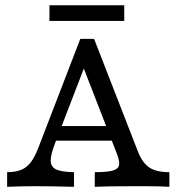

<svg xmlns="http://www.w3.org/2000/svg" viewBox="-20 -721 689 741"><path d="M127.3 -148.9 289.9 -571H343.1L512.1 -136.9Q529.2 -92.7 556.3 -74.6Q583.4 -56.5 633.7 -56.5V0L600.4 -1.6Q573.7 -2.4 495.2 -2.4Q387.4 -2.4 345.8 0V-56.5Q392.5 -56.6 414.1 -62.4Q435.6 -68.3 439.2 -82.7Q442.8 -97.2 431.9 -125.6L296.6 -474.3L314.6 -485.1L193.8 -171.7Q175.2 -124.2 175.6 -100.6Q176 -77 196.6 -67.1Q217.3 -57.3 265.5 -56.5V0Q176.2 -2.4 115.9 -2.4Q61.3 -2.4 7.5 0V-56.5Q40.2 -56.8 61.5 -65.4Q82.9 -74 98.2 -93.8Q113.5 -113.6 127.3 -148.9ZM186.3 -234.5H432.3L453 -178H163.6ZM170.8 -700.8H459.5V-640.3H170.8Z"/></svg>

Font: Playfair Micro SmCond SmLight
Style: Regular
Weight: 360
Width: 4
Designer: Claus Eggers Sørensen
Foundry: Claus Eggers Sørensen
Version: Version 2.100;Glyphs 3.2 (3219)